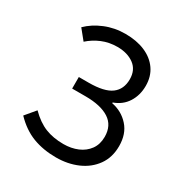

<svg xmlns="http://www.w3.org/2000/svg" viewBox="-160 -788 874 921"><g transform="rotate(30 277.0 -328.0)"><path d="M277.8 12Q207.3 12 149.6 -9.9Q92 -31.8 42.1 -83.6L89.1 -139.6Q132.4 -96.4 176.4 -78.9Q220.4 -61.4 277.1 -61.4Q319.7 -61.4 355 -76.2Q390.2 -91.1 411.1 -120Q431.9 -149 431.9 -190.3Q431.9 -253 385.7 -283Q339.5 -313 255 -313H180.7V-377H235Q321.6 -377 359.9 -405.6Q398.1 -434.2 398.1 -489.4Q398.1 -541.4 361.8 -568.1Q325.4 -594.9 269.6 -594.9Q224.1 -594.9 185.2 -578.7Q146.2 -562.4 115.8 -535L71.5 -589.6Q107.1 -624.9 159.5 -646.6Q211.8 -668.3 271.8 -668.3Q333.5 -668.3 380.3 -648.4Q427.2 -628.5 453.7 -590.7Q480.2 -552.9 480.2 -500.4Q480.2 -448.5 455 -408.8Q429.8 -369.2 382.3 -352.3V-348.3Q439.1 -337.2 476.5 -295.5Q514 -253.8 514 -186.4Q514 -123.5 482.1 -79.1Q450.3 -34.6 396.8 -11.3Q343.3 12 277.8 12Z"/></g></svg>

Font: Source Sans 3 Variable
Style: Regular
Weight: 200
Designer: Paul D. Hunt
Foundry: Adobe Systems Incorporated
Version: Version 3.026